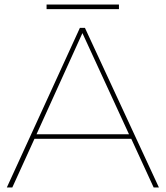

<svg xmlns="http://www.w3.org/2000/svg" viewBox="-20 -821 726 841"><path d="M653 0 555 -213H131L34 0H10L330 -699H352L676 0ZM140 -233H545L341 -676ZM184 -801H501V-781H184Z"/></svg>

Font: Gontserrat Thin
Style: Regular
Weight: 250
Designer: Julieta Ulanovsky
Foundry: Julieta Ulanovsky
Version: Version 6.001